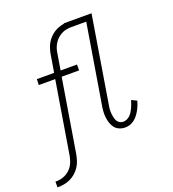

<svg xmlns="http://www.w3.org/2000/svg" viewBox="-165 -860 1081 1200"><g transform="rotate(-20 375.0 -260.0)"><path d="M10 215V177Q27 177 43.5 174Q60 171 75.5 163.5Q91 156 104.5 144Q118 132 127 117Q136 102 141 86Q146 70 149 54L228 -426H119L120 -465H235L254 -580Q257 -598 262.5 -616Q268 -634 277 -650.5Q286 -667 299.5 -681.5Q313 -696 328.5 -706.5Q344 -717 362.5 -723.5Q381 -730 398 -733V-735H582L490 -174Q487 -159 485 -144.5Q483 -130 483.5 -115.5Q484 -101 486.5 -86.5Q489 -72 494 -59.5Q499 -47 511 -38.5Q523 -30 538 -30Q550 -30 562 -35.5Q574 -41 583.5 -50.5Q593 -60 599.5 -71Q606 -82 611.5 -93.5Q617 -105 621 -117Q625 -129 629 -141L664 -124Q660 -109 654 -94Q648 -79 640 -64.5Q632 -50 621.5 -36.5Q611 -23 597.5 -12.5Q584 -2 568.5 3Q553 8 537 8Q516 8 497.5 0Q479 -8 467.5 -23Q456 -38 450 -57.5Q444 -77 442 -97.5Q440 -118 442 -139Q444 -160 448 -181L533 -697H434Q418 -697 401.5 -694Q385 -691 370 -683.5Q355 -676 341.5 -664Q328 -652 318.5 -637Q309 -622 303.5 -606Q298 -590 296 -574L278 -465H387V-426H271L191 60Q187 81 180.5 101.5Q174 122 161.5 141Q149 160 131.5 175Q114 190 94 199Q74 208 53 211.5Q32 215 11 215Z"/></g></svg>

Font: Iosevka Etoile Extralight
Style: Italic
Weight: 200
Italic angle: -9°
Designer: Belleve Invis
Foundry: Belleve Invis
Version: Version 22.1.2; ttfautohint (v1.8.4)